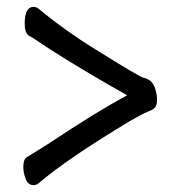

<svg xmlns="http://www.w3.org/2000/svg" viewBox="-20 -620 540 560"><path d="M78 -80Q62 -80 55 -98Q48 -116 48 -133Q48 -156 59 -162L117 -198Q264 -296 351 -342Q216 -418 120 -480Q78 -509 64 -516Q52 -525 52 -551Q52 -600 78 -600Q85 -600 92 -595Q169 -531 260 -475Q388 -395 399 -393Q425 -388 433 -360Q438 -344 438 -329Q438 -318 434.5 -310Q431 -302 414 -295.5Q397 -289 359 -267Q176 -157 92 -85Q85 -80 78 -80Z"/></svg>

Font: LXGW WenKai Mono Medium
Style: Regular
Weight: 500
Monospace: yes
Designer: LXGW / Fontworks Inc.
Foundry: LXGW / Fontworks Inc.
Version: Version 1.520; June 14, 2025